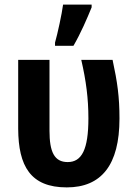

<svg xmlns="http://www.w3.org/2000/svg" viewBox="-20 -805 584 834"><path d="M219 -606H299C331 -661 358 -724 378 -773V-785H254C249 -746 230 -658 219 -620ZM270 9C420 9 499 -88 499 -290C499 -384 490 -448 469 -545H333C354 -454 364 -377 364 -291C364 -155 335 -101 274 -101C216 -101 195 -145 195 -237V-545H59V-245C60 -84 112 9 270 9Z"/></svg>

Font: Noto Sans Display SemiCondensed
Style: Bold
Weight: 700
Width: 4
Designer: Monotype Design Team
Foundry: Monotype Imaging Inc.
Version: Version 1.900